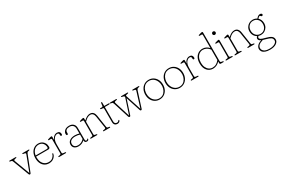

<svg xmlns="http://www.w3.org/2000/svg" viewBox="105 -2122 5516 3768"><g transform="rotate(-30 2863.0 -238.0)"><path d="M216.5 10H212.5Q200 10 192.5 -9L58.5 -365.5Q51.5 -385 45.8 -391.2Q40 -397.5 30.5 -399.5L7 -404Q-9.5 -407 -9.5 -415.5Q-9.5 -425 4.5 -425H136.5Q151 -425 151 -415.5Q151 -407 134.5 -404L112.5 -399.5Q92 -395.5 87.8 -387.2Q83.5 -379 89.5 -363L217.5 -20L349.5 -366Q355 -381 350.8 -388.8Q346.5 -396.5 329 -399.5L303 -404Q286.5 -407 286.5 -415.5Q286.5 -425 302.5 -425H432.5Q446.5 -425 446.5 -415.5Q446.5 -407.5 430 -404L407.5 -399.5Q389 -395.5 378 -366.5L237 -7Q230 10 216.5 10Z M810 -272Q810 -233 767 -233H493.5Q493 -224.5 493 -215.5Q493 -120.5 538.8 -67.8Q584.5 -15 655.5 -15Q715 -15 749.5 -46.5Q784 -78 793 -115.5Q796 -127.5 805 -127.5Q817 -127.5 814.5 -113Q809 -81.5 788 -53.5Q767 -25.5 733 -7.8Q699 10 653.5 10Q595 10 552.5 -18Q510 -46 487.2 -95.8Q464.5 -145.5 464.5 -210Q464.5 -274.5 488 -325.5Q511.5 -376.5 554.8 -405.8Q598 -435 656 -435Q699.5 -435 734.2 -415Q769 -395 789.5 -358.2Q810 -321.5 810 -272ZM652.5 -412Q590.5 -412 548.2 -368.8Q506 -325.5 496 -256H751Q777.5 -256 777.5 -280.5Q777.5 -335 743.8 -373.5Q710 -412 652.5 -412Z M963 -410.5V-338.5Q980 -386 1011.5 -410.5Q1043 -435 1079.5 -435Q1114 -435 1132 -417.2Q1150 -399.5 1150 -368Q1150 -338.5 1130 -338.5Q1110.5 -338.5 1110.5 -366.5V-378Q1110.5 -412 1073 -412Q1030.5 -412 996.8 -367.2Q963 -322.5 963 -236.5V-52Q963 -40.5 968.5 -33.5Q974 -26.5 989 -25L1029.5 -21Q1043.5 -19.5 1043.5 -9Q1043.5 0 1029.5 0H883.5Q869.5 0 869.5 -9Q869.5 -19 883.5 -21L910 -25Q925 -27.5 930.5 -34Q936 -40.5 936 -52V-366.5Q936 -387.5 917 -387.5H874.5Q860 -387.5 860 -397.5Q860 -405.5 874 -409.5L921.5 -423.5Q939 -428.5 946.5 -428.5Q963 -428.5 963 -410.5Z M1194.5 -96Q1194.5 -150 1239 -182.5Q1283.5 -215 1357.5 -215Q1381 -215 1407.8 -211Q1434.5 -207 1456.5 -200V-302.5Q1456.5 -356.5 1428 -384.5Q1399.5 -412.5 1351.5 -412.5Q1304.5 -412.5 1280.5 -393.2Q1256.5 -374 1256.5 -344V-323.5Q1256.5 -294 1236.5 -294Q1225.5 -294 1220.8 -303Q1216 -312 1216 -325Q1216 -369 1252.5 -402Q1289 -435 1357 -435Q1412.5 -435 1448 -402.5Q1483.5 -370 1483.5 -310V-45.5Q1483.5 -12.5 1510 -12.5Q1525.5 -12.5 1532.5 -26Q1537 -34.5 1542 -34.5Q1550.5 -34.5 1550.5 -23.5Q1550.5 -9.5 1538.8 0.2Q1527 10 1506 10Q1456.5 10 1456.5 -43V-46.5Q1429.5 -19.5 1394.5 -4.8Q1359.5 10 1318.5 10Q1261.5 10 1228 -18Q1194.5 -46 1194.5 -96ZM1223 -97Q1223 -54 1251 -33.2Q1279 -12.5 1320.5 -12.5Q1399 -12.5 1456.5 -76.5V-175.5Q1433.5 -183 1408 -187.8Q1382.5 -192.5 1354 -192.5Q1293.5 -192.5 1258.2 -167.8Q1223 -143 1223 -97Z M1684.5 -410.5V-363.5Q1721.5 -398.5 1756 -416.8Q1790.5 -435 1825.5 -435Q1873 -435 1899.5 -405.8Q1926 -376.5 1933 -329L1975.5 -52Q1977.5 -40.5 1982 -34Q1986.5 -27.5 2001.5 -25L2028 -21Q2042 -19 2042 -9Q2042 0 2028 0H1896Q1882 0 1882 -9Q1882 -19 1896 -21L1922.5 -25Q1952 -29.5 1948.5 -52L1906.5 -321.5Q1900 -365.5 1879.2 -389Q1858.5 -412.5 1821.5 -412.5Q1792 -412.5 1760.8 -396.2Q1729.5 -380 1693 -343.5L1684.5 -335V-52Q1684.5 -40.5 1690 -34Q1695.5 -27.5 1710.5 -25L1737 -21Q1751 -19 1751 -9Q1751 0 1737 0H1605Q1591 0 1591 -9Q1591 -19 1605 -21L1631.5 -25Q1646.5 -27.5 1652 -34Q1657.5 -40.5 1657.5 -52V-366.5Q1657.5 -387.5 1638.5 -387.5H1596Q1581.5 -387.5 1581.5 -397.5Q1581.5 -405.5 1595.5 -409.5L1643 -423.5Q1660.5 -428.5 1668 -428.5Q1684.5 -428.5 1684.5 -410.5Z M2101.5 -399 2066.5 -402.5Q2056 -403.5 2053 -408Q2050 -412.5 2050 -416.5Q2050 -425 2060.5 -425H2100Q2114 -425 2116.5 -443L2124.5 -504Q2126 -517.5 2137.5 -517.5Q2148 -517.5 2148 -504.5V-425H2246.5Q2263 -425 2263 -415.5Q2263 -401.5 2241.5 -401.5H2148V-73.5Q2148 -46.5 2162.2 -31Q2176.5 -15.5 2199.5 -15.5Q2220.5 -15.5 2230.8 -23Q2241 -30.5 2245.8 -38.2Q2250.5 -46 2255.5 -46Q2264 -46 2264 -35Q2264 -21 2245.8 -5.5Q2227.5 10 2198 10Q2165 10 2143 -11.2Q2121 -32.5 2121 -74V-373Q2121 -385.5 2117.5 -391.8Q2114 -398 2101.5 -399Z M2477.5 10H2470.5Q2457 10 2450.5 -9.5L2337.5 -365.5Q2331 -385.5 2325 -391.5Q2319 -397.5 2309.5 -399.5L2286 -404Q2269.5 -407 2269.5 -415.5Q2269.5 -425 2283.5 -425H2415.5Q2430 -425 2430 -415.5Q2430 -407 2413.5 -404L2391.5 -399.5Q2371 -395.5 2367 -387.2Q2363 -379 2368 -363L2475.5 -17.5L2593 -375L2592.5 -376Q2586.5 -394.5 2566 -399L2540 -404Q2523.5 -407.5 2523.5 -415.5Q2523.5 -425 2539.5 -425H2670Q2684.5 -425 2684.5 -415.5Q2684.5 -407 2668 -404L2646 -399.5Q2625.5 -395.5 2621.8 -389.5Q2618 -383.5 2621.5 -371.5L2735 -21L2842 -365.5Q2847 -381 2842.5 -388.8Q2838 -396.5 2820.5 -399.5L2794.5 -404Q2778 -407 2778 -415.5Q2778 -425 2794 -425H2924Q2938 -425 2938 -416Q2938 -407.5 2921.5 -404L2899 -399.5Q2890 -397.5 2883 -390Q2876 -382.5 2870.5 -366.5L2755 -7Q2749.5 10 2737 10H2730Q2717.5 10 2711.5 -8L2605 -337.5L2496.5 -8Q2490.5 10 2477.5 10Z M3157 -434.5Q3215 -434.5 3260.2 -406Q3305.5 -377.5 3331.5 -327.8Q3357.5 -278 3357.5 -213Q3357.5 -148 3331.5 -97.5Q3305.5 -47 3260.2 -18.5Q3215 10 3156.5 10Q3098.5 10 3053.2 -18.5Q3008 -47 2982 -97Q2956 -147 2956 -211.5Q2956 -277 2982 -327.2Q3008 -377.5 3053.2 -406Q3098.5 -434.5 3157 -434.5ZM3194 -15.5Q3242 -24.5 3274.2 -59.5Q3306.5 -94.5 3320.2 -143.2Q3334 -192 3326.5 -243Q3317.5 -302 3288.2 -342.5Q3259 -383 3215.2 -400.8Q3171.5 -418.5 3119.5 -409Q3071.5 -400.5 3039.2 -365.5Q3007 -330.5 2993.2 -281.5Q2979.5 -232.5 2987 -181.5Q2996 -122.5 3025.5 -82Q3055 -41.5 3098.8 -24Q3142.5 -6.5 3194 -15.5Z M3614 -434.5Q3672 -434.5 3717.2 -406Q3762.5 -377.5 3788.5 -327.8Q3814.5 -278 3814.5 -213Q3814.5 -148 3788.5 -97.5Q3762.5 -47 3717.2 -18.5Q3672 10 3613.5 10Q3555.5 10 3510.2 -18.5Q3465 -47 3439 -97Q3413 -147 3413 -211.5Q3413 -277 3439 -327.2Q3465 -377.5 3510.2 -406Q3555.5 -434.5 3614 -434.5ZM3651 -15.5Q3699 -24.5 3731.2 -59.5Q3763.5 -94.5 3777.2 -143.2Q3791 -192 3783.5 -243Q3774.5 -302 3745.2 -342.5Q3716 -383 3672.2 -400.8Q3628.5 -418.5 3576.5 -409Q3528.5 -400.5 3496.2 -365.5Q3464 -330.5 3450.2 -281.5Q3436.5 -232.5 3444 -181.5Q3453 -122.5 3482.5 -82Q3512 -41.5 3555.8 -24Q3599.5 -6.5 3651 -15.5Z M3964.5 -410.5V-338.5Q3981.5 -386 4013 -410.5Q4044.5 -435 4081 -435Q4115.5 -435 4133.5 -417.2Q4151.5 -399.5 4151.5 -368Q4151.5 -338.5 4131.5 -338.5Q4112 -338.5 4112 -366.5V-378Q4112 -412 4074.5 -412Q4032 -412 3998.2 -367.2Q3964.5 -322.5 3964.5 -236.5V-52Q3964.5 -40.5 3970 -33.5Q3975.5 -26.5 3990.5 -25L4031 -21Q4045 -19.5 4045 -9Q4045 0 4031 0H3885Q3871 0 3871 -9Q3871 -19 3885 -21L3911.5 -25Q3926.5 -27.5 3932 -34Q3937.5 -40.5 3937.5 -52V-366.5Q3937.5 -387.5 3918.5 -387.5H3876Q3861.5 -387.5 3861.5 -397.5Q3861.5 -405.5 3875.5 -409.5L3923 -423.5Q3940.5 -428.5 3948 -428.5Q3964.5 -428.5 3964.5 -410.5Z M4186.5 -208Q4186.5 -283.5 4212.8 -333.8Q4239 -384 4282.2 -409.5Q4325.5 -435 4377 -435Q4421 -435 4458.5 -415.8Q4496 -396.5 4521.5 -365.5V-661Q4521.5 -682 4502.5 -682H4460Q4445.5 -682 4445.5 -692Q4445.5 -700 4459.5 -704L4507 -718Q4524.5 -723 4532 -723Q4548.5 -723 4548.5 -705V-52Q4548.5 -28.5 4574.5 -25L4601 -21Q4615 -19 4615 -9Q4615 0 4601 0H4549Q4533.5 0 4527.5 -6Q4521.5 -12 4521.5 -30V-63.5Q4491 -28 4450.5 -9Q4410 10 4367 10Q4287.5 10 4237 -48.2Q4186.5 -106.5 4186.5 -208ZM4215 -209.5Q4215 -149.5 4235.2 -105.2Q4255.5 -61 4290.5 -36.8Q4325.5 -12.5 4369.5 -12.5Q4416.5 -12.5 4454.5 -34.8Q4492.5 -57 4521.5 -95.5V-331Q4493.5 -371 4455 -391.8Q4416.5 -412.5 4373 -412.5Q4329.5 -412.5 4293.5 -388.2Q4257.5 -364 4236.2 -318.5Q4215 -273 4215 -209.5Z M4727.5 -548.5Q4711.5 -548.5 4700.8 -559.2Q4690 -570 4690 -585.5Q4690 -601.5 4700.8 -612.2Q4711.5 -623 4727.5 -623Q4743.5 -623 4754.2 -612.5Q4765 -602 4765 -586Q4765 -570 4754.2 -559.2Q4743.5 -548.5 4727.5 -548.5ZM4752 -410.5V-52Q4752 -40.5 4757.5 -34Q4763 -27.5 4778 -25L4804.5 -21Q4818.5 -19 4818.5 -9Q4818.5 0 4804.5 0H4672.5Q4658.5 0 4658.5 -9Q4658.5 -19 4672.5 -21L4699 -25Q4714 -27.5 4719.5 -34Q4725 -40.5 4725 -52V-366.5Q4725 -387.5 4706 -387.5H4663.5Q4649 -387.5 4649 -397.5Q4649 -405.5 4663 -409.5L4710.5 -423.5Q4728 -428.5 4735.5 -428.5Q4752 -428.5 4752 -410.5Z M4955.5 -410.5V-363.5Q4992.5 -398.5 5027 -416.8Q5061.5 -435 5096.5 -435Q5144 -435 5170.5 -405.8Q5197 -376.5 5204 -329L5246.5 -52Q5248.5 -40.5 5253 -34Q5257.5 -27.5 5272.5 -25L5299 -21Q5313 -19 5313 -9Q5313 0 5299 0H5167Q5153 0 5153 -9Q5153 -19 5167 -21L5193.5 -25Q5223 -29.5 5219.5 -52L5177.5 -321.5Q5171 -365.5 5150.2 -389Q5129.5 -412.5 5092.5 -412.5Q5063 -412.5 5031.8 -396.2Q5000.5 -380 4964 -343.5L4955.5 -335V-52Q4955.5 -40.5 4961 -34Q4966.5 -27.5 4981.5 -25L5008 -21Q5022 -19 5022 -9Q5022 0 5008 0H4876Q4862 0 4862 -9Q4862 -19 4876 -21L4902.5 -25Q4917.5 -27.5 4923 -34Q4928.5 -40.5 4928.5 -52V-366.5Q4928.5 -387.5 4909.5 -387.5H4867Q4852.5 -387.5 4852.5 -397.5Q4852.5 -405.5 4866.5 -409.5L4914 -423.5Q4931.5 -428.5 4939 -428.5Q4955.5 -428.5 4955.5 -410.5Z M5559 1Q5639 21 5677.5 49Q5716 77 5716 128.5Q5716 176 5665.8 211.5Q5615.5 247 5521.5 247Q5454.5 247 5413.2 230Q5372 213 5353.2 185.5Q5334.5 158 5334.5 126.5Q5334.5 88 5365 53.5Q5395.5 19 5460.5 -2.5Q5427.5 -17.5 5417.2 -33Q5407 -48.5 5407 -65Q5407 -93 5434.5 -111.5Q5395 -131.5 5371 -171.2Q5347 -211 5347 -264Q5347 -314 5369.5 -352.5Q5392 -391 5430 -413Q5468 -435 5514 -435Q5567.5 -435 5608.5 -407L5620 -420Q5655.5 -459 5692.5 -459Q5712 -459 5724.5 -450.8Q5737 -442.5 5737 -429.5Q5737 -405.5 5711.5 -405.5Q5702 -405.5 5696 -411.8Q5690 -418 5684.2 -424.2Q5678.5 -430.5 5669 -430.5Q5656.5 -430.5 5624.5 -395Q5649.5 -372.5 5664.2 -339Q5679 -305.5 5679 -264.5Q5679 -214.5 5656.5 -176Q5634 -137.5 5596.2 -115.5Q5558.5 -93.5 5512 -93.5Q5483.5 -93.5 5457.5 -102Q5436.5 -88.5 5436.5 -69.5Q5436.5 -48.5 5460.8 -33Q5485 -17.5 5559 1ZM5510.5 -412.5Q5451.5 -412.5 5413.5 -370.5Q5375.5 -328.5 5375.5 -264.5Q5375.5 -199 5415.2 -157.5Q5455 -116 5515.5 -116Q5575 -116 5612.8 -158Q5650.5 -200 5650.5 -264Q5650.5 -329.5 5611 -371Q5571.5 -412.5 5510.5 -412.5ZM5363 124Q5363 163 5400 193.8Q5437 224.5 5524 224.5Q5597 224.5 5642.2 197.5Q5687.5 170.5 5687.5 131Q5687.5 90 5655.8 67.5Q5624 45 5548 26Q5514.5 17.5 5489.5 9Q5417.5 31 5390.2 59.8Q5363 88.5 5363 124Z"/></g></svg>

Font: Fraunces 144pt SuperSoft Thin
Style: Regular
Weight: 100
Version: Version 1.000;[0bf87f6ff]